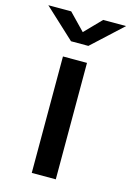

<svg xmlns="http://www.w3.org/2000/svg" viewBox="-166 -817 601 876"><g transform="rotate(15 134.0 -379.0)"><path d="M75 0V-550H188.5V0ZM-50 -758.5H58L133.5 -680.5L209 -758.5H317.5L174.5 -626.5H92.5Z"/></g></svg>

Font: Junction SemiBold
Style: Regular
Weight: 600
Designer: Caroline Hadilaksono
Foundry: Caroline Hadilaksono, Tyler Finck, The League of Moveable Type
Version: Version 2.000; ttfautohint (v1.8.3)